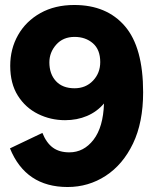

<svg xmlns="http://www.w3.org/2000/svg" viewBox="-20 -742 640 770"><path d="M278 -722Q408 -722 481 -637Q554 -552 554 -372Q554 -251 513.5 -166.5Q473 -82 404 -37Q335 8 251 8Q83 8 20 -147L150 -209Q166 -169 192 -150Q218 -131 258 -131Q316 -131 355 -181.5Q394 -232 397 -327Q369 -294 329 -277Q289 -260 241 -260Q183 -260 132.5 -285Q82 -310 51.5 -358.5Q21 -407 21 -478Q21 -546 52.5 -601.5Q84 -657 142 -689.5Q200 -722 278 -722ZM279 -594Q233 -594 205.5 -563Q178 -532 178 -492Q178 -445 204.5 -416.5Q231 -388 279 -388Q324 -388 353 -418.5Q382 -449 382 -493Q382 -543 352.5 -568.5Q323 -594 279 -594Z"/></svg>

Font: Livvic
Style: Bold
Weight: 700
Designer: Jacques Le Bailly, Baron von Fonthausen
Version: Version 1.001; ttfautohint (v1.8.2)